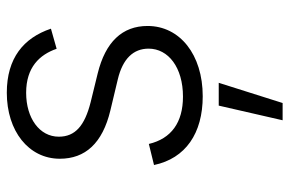

<svg xmlns="http://www.w3.org/2000/svg" viewBox="-160 -432 834 553"><g transform="rotate(-90 256.5 -156.0)"><path d="M449.9 -425.8C423.3 -504.6 365.1 -552.9 265.3 -552.9C155.2 -552.9 75.3 -490.1 75.3 -400.2C75.3 -327.1 119.7 -277.3 214.5 -254.6L303.6 -233.3C363.6 -219.1 392.4 -188.2 392.4 -144.5C392.4 -87.7 338.1 -45.5 254.3 -45.5C179.7 -45.5 133.2 -79.2 117.9 -143.8L57.2 -128.9C76.3 -38 148.4 11.4 255.3 11.4C375.4 11.4 457.7 -54.7 457.7 -147.4C457.7 -220.2 411.9 -268.8 320.7 -291.2L238.3 -311.4C170.5 -328.5 138.8 -355.8 138.8 -403.1C138.8 -458.5 191.8 -497.2 265.3 -497.2C338.8 -497.2 375 -458.5 392 -409.4ZM186.1 241.5H235.8L294 57.5H228.3Z"/></g></svg>

Font: Karasuma Gothic
Style: Light
Weight: 300
Designer: Rasmus Andersson / Ryoko Nishizuka
Foundry: rsms
Version: Version 1.00